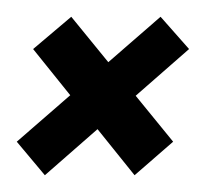

<svg xmlns="http://www.w3.org/2000/svg" viewBox="-25 -352 256 229"><path d="M135.5 -143 181.5 -183 60 -332 14.5 -293.5ZM28.5 -143 200.5 -293.5 166.5 -332 -5 -183Z"/></svg>

Font: Anybody ExtraCondensed
Style: Italic
Weight: 400
Width: 2
Italic angle: -10°
Version: Version 1.113;gftools[0.9.25]